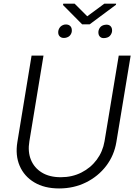

<svg xmlns="http://www.w3.org/2000/svg" viewBox="-20 -1037 753 1069"><path d="M641.1 -727.5H707.5L627.9 -246.1Q615.7 -171.9 571.3 -113.5Q526.9 -55.2 459 -21.5Q391.1 12.2 309.1 12.2Q227.5 12.2 171.1 -21.5Q114.7 -55.2 89.6 -113.5Q64.5 -171.9 76.7 -246.1L155.8 -727.5H222.2L143.6 -250.5Q133.8 -192.9 152.1 -147.7Q170.4 -102.5 212.9 -76.4Q255.4 -50.3 318.4 -50.3Q381.8 -50.3 433.3 -76.4Q484.9 -102.5 518.6 -147.7Q552.2 -192.9 562 -250.5ZM304.2 -854.5Q303.2 -870.1 312.5 -883.3Q321.8 -896.5 340.3 -900.4Q358.9 -902.3 369.1 -893.8Q379.4 -885.3 379.9 -869.6Q380.9 -855 371.8 -842.3Q362.8 -829.6 343.3 -826.2Q325.2 -823.7 314.9 -832.3Q304.7 -840.8 304.2 -854.5ZM527.8 -854.5Q526.9 -869.6 536.1 -882.8Q545.4 -896 564.5 -898.9Q583 -901.9 593.3 -893.3Q603.5 -884.8 604 -869.6Q605 -856 595.9 -842.3Q586.9 -828.6 567.4 -825.7Q548.3 -822.3 538.3 -831.1Q528.3 -839.8 527.8 -854.5ZM395.5 -1016.6 465.8 -946.3 561 -1016.6H626.5L625.5 -1010.3L479 -901.4H437.5L330.6 -1009.3L332.5 -1016.6Z"/></svg>

Font: Inter Tight Light
Style: Italic
Weight: 300
Italic angle: -9.39999°
Designer: Rasmus Andersson
Foundry: rsms
Version: Version 3.004